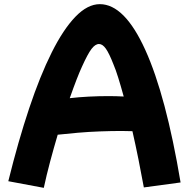

<svg xmlns="http://www.w3.org/2000/svg" viewBox="-20 -834 908 925"><path d="M191 71 20 39Q68 -155 120.5 -312Q173 -469 229 -581Q285 -693 343.5 -753.5Q402 -814 461 -814Q580 -814 680 -593.5Q780 -373 850 45L673 69Q661 3 647 -66.5Q633 -136 618 -202Q594 -203 566 -203Q517 -203 462.5 -201Q408 -199 355.5 -194.5Q303 -190 258 -185Q239 -121 221.5 -55.5Q204 10 191 71ZM375 -513Q353 -466 316 -361Q359 -366 407 -368.5Q455 -371 501 -371Q540 -371 576 -369Q562 -420 549.5 -460Q537 -500 527 -523Q506 -577 490 -599.5Q474 -622 457 -622Q439 -622 421 -598.5Q403 -575 375 -513Z"/></svg>

Font: Mochiy Pop One
Style: Regular
Weight: 400
Designer: FONTDASU
Foundry: FONTDASU / Google Inc. / Adobe
Version: Version 2.000